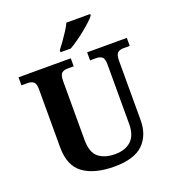

<svg xmlns="http://www.w3.org/2000/svg" viewBox="-164 -1056 1075 1191"><g transform="rotate(-20 373.5 -460.5)"><path d="M387 10Q257 10 183.5 -42.5Q110 -95 110 -218V-600Q110 -640 94.5 -650.5Q79 -661 59 -661H16V-714H361V-661H319Q298 -661 283 -650Q268 -639 268 -596V-210Q268 -126 308.5 -93.5Q349 -61 417 -61Q484 -61 523 -96.5Q562 -132 562 -208V-600Q562 -640 547 -650.5Q532 -661 511 -661H469V-714H731V-661H688Q667 -661 652 -650Q637 -639 637 -596V-206Q637 -106 577.5 -48Q518 10 387 10ZM314 -784Q329 -803 347.5 -829Q366 -855 383.5 -882Q401 -909 411 -931H568V-921Q559 -908 537.5 -888Q516 -868 489 -846Q462 -824 434 -804.5Q406 -785 382 -771H314Z"/></g></svg>

Font: NotoSerif-Bold
Style: Regular
Weight: 700
Designer: Monotype Design Team
Foundry: Monotype Imaging Inc.
Version: Version 2.007; ttfautohint (v1.8) -l 8 -r 50 -G 200 -x 14 -D